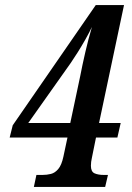

<svg xmlns="http://www.w3.org/2000/svg" viewBox="-20 -734 517 754"><path d="M113 0 123 -47H147Q164 -47 180 -51Q196 -55 209 -70.5Q222 -86 229 -119L245 -194H18L30 -242L356 -714H467L369 -251H454L441 -194H357L341 -115Q337 -98 337 -83Q337 -60 351 -53.5Q365 -47 388 -47H404L393 0ZM258 -487 91 -251H256L295 -435Q303 -477 315 -529Q327 -581 341 -628Q330 -605 315 -578.5Q300 -552 284.5 -527.5Q269 -503 258 -487Z"/></svg>

Font: Noto Serif ExtraCondensed SemiBold
Style: Italic
Weight: 600
Width: 2
Italic angle: -12°
Designer: Monotype Design Team
Foundry: Monotype Imaging Inc.
Version: Version 2.013